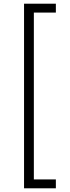

<svg xmlns="http://www.w3.org/2000/svg" viewBox="-20 -852 379 1038"><path d="M110 -832V166H282V118H163V-784H282V-832Z"/></svg>

Font: Noto Sans Devanagari UI Light
Style: Regular
Weight: 300
Designer: Jelle Bosma - Monotype Design Team
Foundry: Monotype Imaging Inc.
Version: Version 2.004